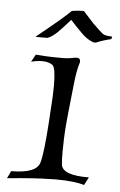

<svg xmlns="http://www.w3.org/2000/svg" viewBox="-50 -704 468 749"><g transform="rotate(5 183.5 -330.0)"><path d="M6 8 20 -21Q119 -21 131 -65Q136 -81 141 -122.5Q146 -164 150 -227L153 -276Q155 -303 156 -326Q157 -349 157 -367Q157 -435 145 -447Q130 -459 103 -459Q84 -459 60 -453L76 -482Q87 -481 112 -479.5Q137 -478 176 -478H184Q189 -478 196 -478.5Q203 -479 210 -480Q219 -482 226 -483Q233 -484 236 -484Q250 -484 250 -472V-467Q240 -436 234.5 -386Q229 -336 222 -268L218 -227Q215 -193 214 -164.5Q213 -136 213 -113Q213 -97 213.5 -84.5Q214 -72 215 -63Q221 -22 324 -23L308 8Q292 3 264 -0.5Q236 -4 196 -4Q188 -4 179.5 -3.5Q171 -3 162 -3Q145 -3 106 -0.5Q67 2 6 8ZM300 -549Q293 -549 278 -557.5Q263 -566 248 -581Q231 -598 222 -607.5Q213 -617 205 -626Q202 -631 199 -626Q169 -592 152.5 -576Q136 -560 118 -552Q116 -551 110.5 -551Q105 -551 98 -551Q89 -551 80 -551Q71 -551 69 -552Q83 -563 107.5 -583Q132 -603 158 -625Q184 -647 201 -664Q211 -666 222 -667Q233 -668 241 -668Q249 -668 249 -667L289 -623Q303 -609 314 -599Q325 -589 329 -586Q336 -581 348 -579.5Q360 -578 367 -578L364 -568Q354 -566 336 -560.5Q318 -555 307 -550Q305 -549 300 -549Z"/></g></svg>

Font: Luxurious Roman
Style: Regular
Weight: 400
Designer: Robert E. Leuschke
Foundry: Robert E. Leuschke
Version: Version 1.010; ttfautohint (v1.8.3)